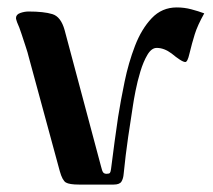

<svg xmlns="http://www.w3.org/2000/svg" viewBox="-20 -497 573 517"><path d="M23 -448Q23 -458 34.5 -462Q46 -466 57 -466Q98 -466 121 -459Q144 -452 154 -416L252 -49Q255 -36 258 -32.5Q261 -29 267 -29Q274 -29 276 -31.5Q278 -34 279 -42Q283 -74 288.5 -115Q294 -156 298 -182Q305 -226 315.5 -277Q326 -328 343.5 -373.5Q361 -419 388.5 -448Q416 -477 456 -477Q476 -477 495 -472Q514 -467 530 -461Q512 -429 504.5 -405Q497 -381 490 -352Q485 -330 479 -330Q474 -330 464 -336.5Q454 -343 442 -353Q422 -368 402 -368Q388 -368 377 -349.5Q366 -331 358 -304.5Q350 -278 345 -252.5Q340 -227 338 -213Q332 -176 325 -127.5Q318 -79 313 -29Q312 -16 307 -8Q302 0 286 0H193Q167 0 157.5 -5.5Q148 -11 141 -36L57 -345Q55 -354 49.5 -370.5Q44 -387 38 -405.5Q32 -424 26 -437Q23 -446 23 -448Z"/></svg>

Font: Monomakh
Style: Regular
Weight: 400
Version: Version 1.200; ttfautohint (v1.8.4.7-5d5b)